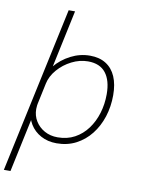

<svg xmlns="http://www.w3.org/2000/svg" viewBox="-114 -852 838 1140"><g transform="rotate(10 305.0 -282.0)"><path d="M271 9Q218 9 176.5 -13.5Q135 -36 111.5 -74.8Q88 -113.5 88 -162Q88 -174 90 -188.2Q92 -202.5 93 -206.5L121.5 -207Q120.5 -204.5 119 -192.2Q117.5 -180 117.5 -170.5Q117.5 -130.5 137.5 -98Q157.5 -65.5 192.2 -46.2Q227 -27 271 -27Q329 -27 374 -51.5Q419 -76 450.2 -118.2Q481.5 -160.5 498 -214.8Q514.5 -269 514.5 -329.5Q514.5 -412 479.2 -457.2Q444 -502.5 372 -502.5Q322 -502.5 274 -478.2Q226 -454 191.5 -414.2Q157 -374.5 147 -327L115.5 -327.5Q128 -386 167.2 -433.5Q206.5 -481 262 -509.5Q317.5 -538 378 -538Q435 -538 474.2 -513.2Q513.5 -488.5 533.5 -442Q553.5 -395.5 553.5 -330Q553.5 -261.5 533.8 -200.2Q514 -139 477 -92Q440 -45 388 -18Q336 9 271 9ZM-9 218.5 205.5 -781.5H244L31 218.5Z"/></g></svg>

Font: Epilogue ExtraLight
Style: Italic
Weight: 250
Italic angle: -12°
Designer: Tyler Finck
Foundry: Etcetera Type Co
Version: Version 2.112